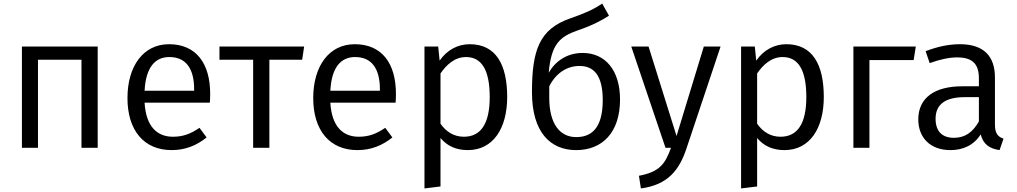

<svg xmlns="http://www.w3.org/2000/svg" viewBox="-20 -829 5705 1077"><path d="M437 0H528V-568H103V0H193V-494H437Z M1159 -302C1159 -474 1080 -581 928 -581C783 -581 695 -457 695 -279C695 -98 787 13 943 13C1021 13 1084 -14 1139 -58L1099 -112C1049 -78 1007 -62 950 -62C864 -62 799 -116 791 -253H1157C1158 -265 1159 -283 1159 -302ZM1069 -320H791C798 -453 851 -509 930 -509C1024 -509 1069 -443 1069 -328Z M1686 -568H1211V-494H1400V0H1491V-494H1675Z M2201 -302C2201 -474 2122 -581 1970 -581C1825 -581 1737 -457 1737 -279C1737 -98 1829 13 1985 13C2063 13 2126 -14 2181 -58L2141 -112C2091 -78 2049 -62 1992 -62C1906 -62 1841 -116 1833 -253H2199C2200 -265 2201 -283 2201 -302ZM2111 -320H1833C1840 -453 1893 -509 1972 -509C2066 -509 2111 -443 2111 -328Z M2615 -581C2547 -581 2487 -548 2446 -489L2438 -568H2361V228L2451 217V-55C2488 -10 2539 13 2604 13C2748 13 2825 -111 2825 -285C2825 -465 2763 -581 2615 -581ZM2582 -62C2527 -62 2483 -89 2451 -135V-417C2484 -465 2530 -509 2594 -509C2682 -509 2727 -436 2727 -285C2727 -133 2676 -62 2582 -62Z M3248 -532C3161 -532 3095 -486 3058 -421C3072 -583 3121 -624 3222 -659C3304 -687 3356 -715 3396 -741L3358 -809C3304 -773 3261 -755 3179 -726C3006 -666 2964 -549 2964 -312C2964 -86 3068 13 3212 13C3359 13 3458 -86 3458 -271C3458 -434 3376 -532 3248 -532ZM3212 -60C3118 -60 3061 -138 3061 -280V-345C3100 -422 3163 -459 3231 -459C3311 -459 3361 -406 3361 -268C3361 -104 3293 -60 3212 -60Z M4022 -568H3928L3775 -66L3618 -568H3521L3713 0H3744C3711 91 3680 135 3564 157L3575 228C3727 208 3791 124 3831 3Z M4391 -581C4323 -581 4263 -548 4222 -489L4214 -568H4137V228L4227 217V-55C4264 -10 4315 13 4380 13C4524 13 4601 -111 4601 -285C4601 -465 4539 -581 4391 -581ZM4358 -62C4303 -62 4259 -89 4227 -135V-417C4260 -465 4306 -509 4370 -509C4458 -509 4503 -436 4503 -285C4503 -133 4452 -62 4358 -62Z M4857 0V-492H5105L5117 -568H4767V0Z M5561 -131V-394C5561 -512 5500 -581 5365 -581C5302 -581 5241 -568 5172 -542L5195 -475C5253 -496 5305 -507 5349 -507C5431 -507 5471 -474 5471 -390V-345H5378C5222 -345 5131 -280 5131 -159C5131 -57 5198 13 5311 13C5382 13 5442 -14 5481 -75C5496 -18 5532 5 5587 13L5609 -51C5579 -62 5561 -78 5561 -131ZM5331 -56C5263 -56 5228 -94 5228 -163C5228 -244 5284 -284 5390 -284H5471V-148C5437 -87 5393 -56 5331 -56Z"/></svg>

Font: Glow Sans SC Normal Book
Style: Regular
Weight: 500
Designer: Ryoko NISHIZUKA (kana, bopomofo & ideographs); Paul D. Hunt (Latin, Greek & Cyrillic); Sandoll Communications, Soo-young
Version: Version 0.93